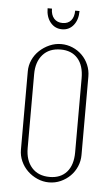

<svg xmlns="http://www.w3.org/2000/svg" viewBox="-49 -661 409 701"><g transform="rotate(5 156.0 -310.5)"><path d="M158 -501Q180 -501 200 -492.5Q220 -484 235 -469Q250 -454 258.5 -434Q267 -414 267 -391V-104Q267 -82 258.5 -62Q250 -42 235 -27Q220 -12 200 -3Q180 6 157 6Q135 6 114.5 -3Q94 -12 78.5 -27Q63 -42 54 -62Q45 -82 45 -104V-391Q45 -413 54 -433Q63 -453 79 -468Q95 -483 115.5 -492Q136 -501 158 -501ZM158 -481Q116 -481 92.5 -454.5Q69 -428 69 -383V-112Q69 -67 92.5 -40.5Q116 -14 158 -14Q198 -14 220.5 -39.5Q243 -65 243 -112V-383Q243 -430 220.5 -455.5Q198 -481 158 -481ZM198 -627H214Q214 -595 198 -575Q182 -555 156 -555Q130 -555 113.5 -575Q97 -595 97 -627H113Q113 -604 124.5 -591Q136 -578 156 -578Q176 -578 187 -591Q198 -604 198 -627Z"/></g></svg>

Font: Moniqa Thin Paragraph
Style: Regular
Weight: 100
Designer: Rajesh Rajput
Foundry: Rajesh Rajput
Version: Version 1.000